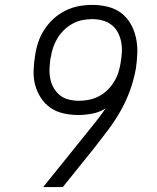

<svg xmlns="http://www.w3.org/2000/svg" viewBox="-20 -763 640 783"><path d="M236 0H156L313 -195Q338 -226 363 -257Q388 -288 411 -321Q385 -305 356 -299.5Q327 -294 299 -294Q269 -294 239.5 -300.5Q210 -307 186.5 -323Q163 -339 147 -363.5Q131 -388 123.5 -416Q116 -444 117 -475Q118 -506 123 -536Q127 -564 136 -591Q145 -618 161 -642.5Q177 -667 199 -687Q221 -707 247.5 -720Q274 -733 301.5 -738Q329 -743 357 -743Q389 -743 419.5 -735.5Q450 -728 474 -710Q498 -692 513 -665.5Q528 -639 534.5 -609Q541 -579 540 -547Q539 -515 534 -483Q526 -438 510.5 -395Q495 -352 472.5 -312Q450 -272 421.5 -234Q393 -196 364 -159ZM302 -352Q322 -352 342.5 -356Q363 -360 382.5 -370Q402 -380 417.5 -395Q433 -410 444.5 -428.5Q456 -447 462.5 -467Q469 -487 472 -507Q472 -507 472 -507.5Q472 -508 472 -508Q476 -529 477 -551Q478 -573 474 -593Q470 -613 460.5 -631Q451 -649 435 -661.5Q419 -674 398.5 -679.5Q378 -685 357 -685Q337 -685 316 -681Q295 -677 276 -666.5Q257 -656 241 -640.5Q225 -625 214 -606.5Q203 -588 196.5 -568.5Q190 -549 187 -528Q187 -528 186.5 -527.5Q186 -527 186 -527Q183 -506 182 -484.5Q181 -463 185 -442.5Q189 -422 199 -404.5Q209 -387 224.5 -374.5Q240 -362 260.5 -357Q281 -352 302 -352Q302 -352 302 -352Q302 -352 302 -352Z"/></svg>

Font: Iosevka Etoile Light Oblique
Style: Regular
Weight: 300
Italic angle: -9°
Designer: Belleve Invis
Foundry: Belleve Invis
Version: Version 15.5.2; ttfautohint (v1.8.4)